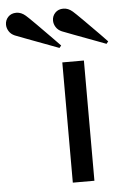

<svg xmlns="http://www.w3.org/2000/svg" viewBox="-208 -813 554 852"><g transform="rotate(-5 69.5 -386.5)"><path d="M0 0ZM177.7 0H81.5V-535.6H177.7ZM147.9 -755.9Q156.2 -749 192.4 -712.9Q228.5 -676.8 260.7 -644L292.5 -610.8L284.2 -600.6L238.8 -617.7Q193.4 -634.8 145 -652.8Q96.7 -670.9 91.3 -673.3Q74.2 -680.7 65.4 -694.8Q56.6 -709 56.6 -724.1Q56.6 -744.1 70.3 -758.5Q84 -772.9 106.9 -772.9Q128.4 -772.9 147.9 -755.9ZM-61.5 -755.9Q-53.2 -749 -17.1 -712.9Q19 -676.8 50.8 -644L83 -610.8L74.7 -600.6L29.3 -617.7Q-16.1 -634.8 -64.5 -652.8Q-112.8 -670.9 -118.2 -673.3Q-135.3 -680.7 -144 -694.8Q-152.8 -709 -152.8 -724.1Q-152.8 -744.1 -139.2 -758.5Q-125.5 -772.9 -102.5 -772.9Q-81.1 -772.9 -61.5 -755.9Z"/></g></svg>

Font: Coda
Style: Regular
Weight: 400
Designer: vernon adams
Foundry: vernon adams
Version: Version 2.000; ttfautohint (v0.8) -r 50 -G 200 -x